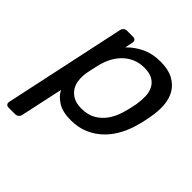

<svg xmlns="http://www.w3.org/2000/svg" viewBox="-196 -664 987 987"><g transform="rotate(45 298.0 -170.0)"><path d="M3 167 145 -497Q147 -507 154.5 -513.5Q162 -520 172 -520H218Q228 -520 233 -513.5Q238 -507 236 -497L227 -453Q258 -486 303 -508Q348 -530 408 -530Q464 -530 500 -510.5Q536 -491 555 -458.5Q574 -426 577 -383.5Q580 -341 571 -294Q568 -278 564.5 -260Q561 -242 556 -226Q545 -180 523 -137Q501 -94 468.5 -61.5Q436 -29 392.5 -9.5Q349 10 293 10Q235 10 199.5 -11.5Q164 -33 148 -65L98 167Q96 177 88 183.5Q80 190 70 190H21Q11 190 6 183.5Q1 177 3 167ZM289 -71Q337 -71 369.5 -90.5Q402 -110 423 -141Q444 -172 455.5 -211Q467 -250 474 -289Q479 -321 478 -349.5Q477 -378 465.5 -400.5Q454 -423 431 -436Q408 -449 370 -449Q333 -449 303.5 -435.5Q274 -422 252.5 -400Q231 -378 217 -350.5Q203 -323 196 -295Q192 -279 187 -257Q182 -235 179 -218Q175 -192 177.5 -165.5Q180 -139 193 -118Q206 -97 229.5 -84Q253 -71 289 -71Z"/></g></svg>

Font: SVN-Rubik
Style: Italic
Weight: 400
Italic angle: -12°
Designer: Hubert and Fischer
Foundry: Hubert & Fischer
Version: Version 2.101; ttfautohint (v1.8.3)